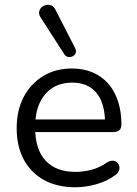

<svg xmlns="http://www.w3.org/2000/svg" viewBox="-20 -786 582 815"><path d="M300.3 8.9Q223.1 8.9 167.3 -21.5Q111.6 -52 81.2 -108.2Q50.8 -164.4 50.8 -241.9Q50.8 -317.9 80.7 -374.6Q110.7 -431.3 163.5 -463.3Q216.3 -495.3 284.7 -495.3Q334 -495.3 372.9 -478.8Q411.7 -462.3 439.1 -431.4Q466.5 -400.5 480.9 -356.3Q495.4 -312.1 495.4 -256.7Q495.4 -241.4 486.6 -233.5Q477.8 -225.5 461.2 -225.5H112.6V-279H442.4L425.8 -265.6Q425.8 -319.5 410 -357.2Q394.1 -394.8 363.3 -415Q332.5 -435.2 286.5 -435.2Q236 -435.2 200.7 -411.5Q165.4 -387.7 147.2 -346.1Q129.1 -304.5 129.1 -249.7V-243.8Q129.1 -152.2 173.4 -104.3Q217.7 -56.4 300.2 -56.4Q333.6 -56.4 367.4 -65Q401.2 -73.6 432.9 -95.4Q446.5 -104.3 458 -103.8Q469.4 -103.4 476.8 -96.8Q484.2 -90.3 486.5 -80.5Q488.7 -70.8 484.1 -60.1Q479.6 -49.3 466.9 -41Q434 -16.8 388.8 -3.9Q343.5 8.9 300.3 8.9ZM253 -555.8 152.2 -712.2Q144.4 -724.4 146.1 -735.4Q147.8 -746.5 155.9 -754.3Q163.9 -762.1 174.9 -764.8Q185.9 -767.5 197.2 -763.3Q208.4 -759.1 215.3 -744.9L298.8 -582.1Q304.7 -570.3 301.3 -561Q297.9 -551.8 288.6 -547.1Q279.3 -542.5 269.5 -544.3Q259.8 -546 253 -555.8Z"/></svg>

Font: Nunito ExtraLight
Style: Regular
Weight: 200
Designer: Vernon Adams
Foundry: Vernon Adams
Version: Version 3.602